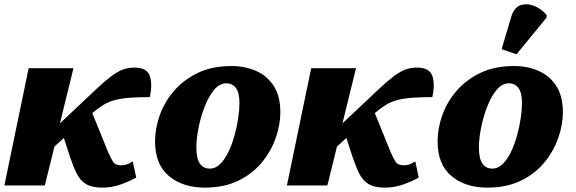

<svg xmlns="http://www.w3.org/2000/svg" viewBox="-29 -848 2633 878"><path d="M-9 0 102 -536H307L245 -284L310 -345Q369 -401 409 -438.5Q449 -476 478 -498Q507 -520 531.5 -529.5Q556 -539 585 -539Q643 -539 656 -501Q669 -463 656 -404Q602 -404 563.5 -401Q525 -398 496.5 -390.5Q468 -383 444 -368.5Q420 -354 393 -331L466 -151Q477 -126 487.5 -109Q498 -92 526 -92Q534 -92 546.5 -95Q559 -98 578 -110L594 -36Q566 -20 524.5 -5Q483 10 439 10Q392 10 365 -6Q338 -22 322.5 -53Q307 -84 292 -128L263 -217L220 -178L176 0Z M907 10Q807 10 743.5 -43Q680 -96 680 -202Q680 -259 701 -319.5Q722 -380 765.5 -431Q809 -482 874.5 -514Q940 -546 1030 -546Q1091 -546 1141.5 -524Q1192 -502 1222.5 -455.5Q1253 -409 1253 -334Q1253 -279 1232.5 -219Q1212 -159 1170 -107Q1128 -55 1062.5 -22.5Q997 10 907 10ZM930 -77Q957 -77 978.5 -98.5Q1000 -120 1016.5 -155Q1033 -190 1044 -230.5Q1055 -271 1060.5 -309.5Q1066 -348 1066 -377Q1066 -424 1050 -445.5Q1034 -467 1006 -467Q975 -467 950 -437Q925 -407 907 -360.5Q889 -314 879 -264Q869 -214 869 -174Q869 -123 885 -100Q901 -77 930 -77Z M1283 0 1394 -536H1599L1537 -284L1602 -345Q1661 -401 1701 -438.5Q1741 -476 1770 -498Q1799 -520 1823.5 -529.5Q1848 -539 1877 -539Q1935 -539 1948 -501Q1961 -463 1948 -404Q1894 -404 1855.5 -401Q1817 -398 1788.5 -390.5Q1760 -383 1736 -368.5Q1712 -354 1685 -331L1758 -151Q1769 -126 1779.5 -109Q1790 -92 1818 -92Q1826 -92 1838.5 -95Q1851 -98 1870 -110L1886 -36Q1858 -20 1816.5 -5Q1775 10 1731 10Q1684 10 1657 -6Q1630 -22 1614.5 -53Q1599 -84 1584 -128L1555 -217L1512 -178L1468 0Z M2199 10Q2099 10 2035.5 -43Q1972 -96 1972 -202Q1972 -259 1993 -319.5Q2014 -380 2057.5 -431Q2101 -482 2166.5 -514Q2232 -546 2322 -546Q2383 -546 2433.5 -524Q2484 -502 2514.5 -455.5Q2545 -409 2545 -334Q2545 -279 2524.5 -219Q2504 -159 2462 -107Q2420 -55 2354.5 -22.5Q2289 10 2199 10ZM2222 -77Q2249 -77 2270.5 -98.5Q2292 -120 2308.5 -155Q2325 -190 2336 -230.5Q2347 -271 2352.5 -309.5Q2358 -348 2358 -377Q2358 -424 2342 -445.5Q2326 -467 2298 -467Q2267 -467 2242 -437Q2217 -407 2199 -360.5Q2181 -314 2171 -264Q2161 -214 2161 -174Q2161 -123 2177 -100Q2193 -77 2222 -77ZM2333 -600 2265 -623 2309 -772Q2322 -814 2351 -824Q2380 -834 2413.5 -821Q2447 -808 2471 -779L2470 -767Z"/></svg>

Font: Noto Serif Black
Style: Italic
Weight: 900
Italic angle: -12°
Designer: Monotype Design Team
Foundry: Monotype Imaging Inc.
Version: Version 2.013